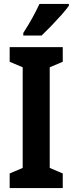

<svg xmlns="http://www.w3.org/2000/svg" viewBox="-20 -953 369 973"><path d="M298 0H29V-74L95 -102V-612L29 -640V-714H298V-640L232 -612V-102L298 -74ZM329 -924Q316 -905 292 -878Q268 -851 241 -823Q214 -795 191 -773H98V-786Q124 -826 144 -862.5Q164 -899 180 -933H329Z"/></svg>

Font: Noto Sans Armenian ExtraCondensed
Style: Bold
Weight: 700
Width: 2
Designer: Monotype Design Team
Foundry: Monotype Imaging Inc.
Version: Version 2.008; ttfautohint (v1.8.4.7-5d5b)